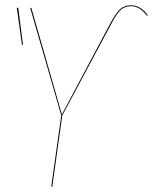

<svg xmlns="http://www.w3.org/2000/svg" viewBox="-20 -710 582 730"><path d="M174.8 0 212.9 -271 94.7 -680.2H99.1L215.3 -274.9L402.3 -626.5Q421.4 -661.6 437.5 -675.8Q453.6 -689.9 478.5 -689.9Q513.7 -689.9 542 -652.3L539.1 -649.9Q510.7 -686.5 478.5 -686.5Q455.1 -686.5 439.7 -672.9Q424.3 -659.2 406.2 -625L216.8 -271L178.7 0ZM49.3 -680.7 67.4 -539.6H63.5L43.9 -680.2Z"/></svg>

Font: Fira Sans Compressed Four
Style: Italic
Weight: 100
Width: 3
Italic angle: -8°
Designer: Carrois Corporate & Edenspiekermann AG
Foundry: Carrois Corporate GbR & Edenspiekermann AG
Version: Version 4.203;PS 004.203;hotconv 1.0.88;makeotf.lib2.5.64775